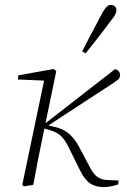

<svg xmlns="http://www.w3.org/2000/svg" viewBox="-20 -756 521 785"><path d="M78 6 71 0 162 -435 171 -426 53 -431 55 -448 200 -474 210 -465 185 -344 156 -204Q145 -153 135.5 -103.5Q126 -54 116 0ZM463 -2Q445 4 431 6.5Q417 9 404 9Q371 9 348.5 -6Q326 -21 307 -60L267 -141Q255 -167 243.5 -183.5Q232 -200 217 -209.5Q202 -219 178 -226L151 -233V-246H157L163 -250L450 -473Q459 -472 465 -465Q471 -458 471 -449Q471 -443 468.5 -438Q466 -433 460 -428.5Q454 -424 444 -417L170 -238V-245L196 -239Q224 -233 243.5 -222Q263 -211 278.5 -192.5Q294 -174 309 -145L347 -73Q362 -44 378.5 -32.5Q395 -21 419 -20L465 -18ZM316 -546Q329 -571 342.5 -597.5Q356 -624 370 -649.5Q384 -675 395 -697Q402 -710 408 -718.5Q414 -727 420 -731.5Q426 -736 434 -736Q442 -736 449 -730.5Q456 -725 456 -714Q456 -706 450.5 -695.5Q445 -685 432 -670Q418 -650 400.5 -627.5Q383 -605 365 -582Q347 -559 330 -538Z"/></svg>

Font: Source Serif 4 36pt Light
Style: Italic
Weight: 300
Italic angle: -12°
Designer: Frank Grießhammer
Foundry: Adobe Systems Incorporated
Version: Version 4.004;hotconv 1.0.116;makeotfexe 2.5.65601